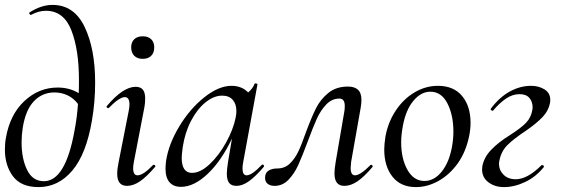

<svg xmlns="http://www.w3.org/2000/svg" viewBox="-64 -749 2291 783"><path d="M258 -423Q258 -546 227 -625.5Q196 -705 123 -705Q94 -705 64 -689L62 -688Q59 -688 56.5 -692Q54 -696 56 -698Q104 -729 150 -729Q238 -729 281 -639.5Q324 -550 324 -413Q324 -332 311 -258Q288 -121 231 -53.5Q174 14 93 14Q22 14 -11 -30Q-44 -74 -44 -139Q-44 -166 -40 -186Q-24 -281 35 -336.5Q94 -392 171 -392Q220 -392 257 -369Q258 -387 258 -423ZM254 -325Q236 -349 211 -360.5Q186 -372 158 -372Q109 -372 75 -337Q41 -302 29 -230Q24 -198 24 -169Q24 -102 46.5 -56Q69 -10 115 -10Q203 -10 240 -217Q250 -268 254 -325Z M563 -77Q567 -77 569 -73.5Q571 -70 568 -68Q535 -29 507.5 -10Q480 9 454 9Q414 9 414 -40Q414 -61 420 -89L461 -297Q464 -312 464 -323Q464 -353 445 -353Q434 -353 417 -341.5Q400 -330 380 -309Q379 -308 377 -308Q374 -308 371.5 -311.5Q369 -315 372 -317Q438 -395 489 -395Q509 -395 518.5 -383.5Q528 -372 528 -348Q528 -325 523 -302L482 -89Q479 -74 479 -63Q479 -34 497 -34Q520 -34 560 -76Q561 -77 563 -77ZM553 -522Q541 -509 518 -509Q496 -509 483.5 -521.5Q471 -534 471 -556Q471 -577 483.5 -589Q496 -601 518 -601Q540 -601 552.5 -589Q565 -577 565 -556Q565 -534 553 -522Z M986 -405 928 -89Q925 -74 925 -62Q925 -34 942 -34Q963 -34 1004 -77Q1005 -78 1007 -78Q1010 -78 1012 -74.5Q1014 -71 1012 -69Q979 -30 952 -10.5Q925 9 900 9Q880 9 870.5 -3Q861 -15 861 -41Q861 -57 866 -89L882 -184Q839 -93 783 -40Q727 13 674 13Q644 13 627.5 -5.5Q611 -24 611 -62Q611 -71 613 -91Q623 -160 666.5 -232.5Q710 -305 769 -352Q828 -399 880 -399Q922 -399 948 -372Q967 -388 974 -407Q976 -409 978 -409Q981 -409 984 -407.5Q987 -406 986 -405ZM719 -44Q753 -44 790.5 -79Q828 -114 857.5 -167Q887 -220 897 -269Q900 -283 900 -296Q900 -325 885 -342Q870 -359 842 -359Q808 -359 774 -331.5Q740 -304 715 -256Q690 -208 681 -148Q677 -116 677 -106Q677 -44 719 -44Z M1407 -310 1368 -89Q1366 -69 1366 -64Q1366 -34 1384 -34Q1405 -34 1447 -76Q1448 -77 1450 -77Q1453 -77 1455 -73.5Q1457 -70 1455 -68Q1422 -29 1394.5 -10Q1367 9 1340 9Q1300 9 1300 -42Q1300 -59 1305 -89L1340 -293Q1342 -302 1342 -317Q1342 -347 1320 -347Q1290 -347 1267 -323.5Q1244 -300 1228 -264.5Q1212 -229 1191 -172Q1169 -113 1152.5 -76.5Q1136 -40 1112 -15.5Q1088 9 1056 9Q1038 9 1027.5 0.5Q1017 -8 1017 -24Q1017 -44 1031 -53Q1045 -62 1067 -62Q1097 -62 1117.5 -81.5Q1138 -101 1152 -130Q1166 -159 1183 -208Q1206 -270 1224.5 -307Q1243 -344 1275 -370Q1307 -396 1355 -396Q1382 -396 1396 -383Q1410 -370 1410 -341Q1410 -328 1407 -310Z M1803 -83Q1769 -36 1724 -11Q1679 14 1632 14Q1570 14 1536.5 -28.5Q1503 -71 1503 -139Q1503 -161 1508 -193Q1519 -252 1550.5 -299Q1582 -346 1627 -372.5Q1672 -399 1722 -399Q1786 -399 1820.5 -357.5Q1855 -316 1855 -248Q1855 -222 1849 -193Q1836 -130 1803 -83ZM1785 -212Q1785 -280 1760.5 -327.5Q1736 -375 1691 -375Q1653 -375 1622 -338Q1591 -301 1579 -236Q1572 -198 1572 -169Q1572 -102 1597.5 -56.5Q1623 -11 1667 -11Q1706 -11 1736.5 -48Q1767 -85 1779 -149Q1785 -181 1785 -212Z M2148 -271Q2123 -245 2081 -216Q2031 -183 2005 -157Q1979 -131 1972 -91Q1971 -88 1971 -81Q1971 -55 1989.5 -36.5Q2008 -18 2039 -18Q2087 -18 2144 -75Q2145 -76 2147 -76Q2150 -76 2152.5 -73.5Q2155 -71 2154 -68Q2122 -28 2078 -7Q2034 14 1991 14Q1954 14 1928 -5.5Q1902 -25 1902 -58Q1902 -66 1903 -71Q1910 -108 1939.5 -138.5Q1969 -169 2014 -197Q2061 -227 2081.5 -248.5Q2102 -270 2107 -301Q2108 -305 2108 -312Q2108 -334 2095 -349.5Q2082 -365 2055 -365Q2026 -365 1999.5 -347Q1973 -329 1947 -298L1945 -297Q1942 -297 1939 -300Q1936 -303 1937 -305Q1972 -352 2014.5 -375.5Q2057 -399 2102 -399Q2133 -399 2156.5 -384.5Q2180 -370 2180 -342Q2180 -334 2179 -330Q2173 -297 2148 -271Z"/></svg>

Font: CormorantInfant-MediumItalic
Style: Italic
Weight: 500
Italic angle: -10°
Designer: Christian Thalmann (Catharsis Fonts)
Foundry: Catharsis Fonts
Version: Version 3.303